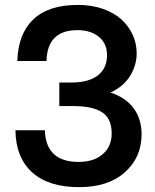

<svg xmlns="http://www.w3.org/2000/svg" viewBox="-20 -752 633 784"><path d="M303.2 12.2Q177.7 12.2 111.1 -48.3Q44.4 -108.9 43 -220.2H163.1Q167.5 -90.8 300.8 -90.8Q362.8 -90.8 399.4 -122.3Q436 -153.8 436 -207Q436 -268.6 396.7 -293.7Q357.4 -318.8 280.8 -318.8H222.2V-415H271Q341.8 -415 379.4 -444.1Q417 -473.1 417 -526.9Q417 -574.7 383.5 -601.8Q350.1 -628.9 295.9 -628.9Q172.9 -628.9 169.9 -502.9H50.8Q53.7 -612.8 115.5 -672.4Q177.2 -731.9 298.8 -731.9Q354.5 -731.9 400.4 -715.8Q446.3 -699.7 476.1 -672.4Q505.9 -645 522 -609.4Q538.1 -573.7 538.1 -534.2Q538.1 -486.3 511.7 -442.9Q485.4 -399.4 431.2 -374Q494.1 -353.5 526.1 -309.3Q558.1 -265.1 558.1 -204.1Q558.1 -108.9 489.7 -48.3Q421.4 12.2 303.2 12.2Z"/></svg>

Font: Aspekta 550
Style: Regular
Weight: 550
Designer: Ivo Dolenc
Version: Version 2.000